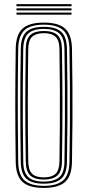

<svg xmlns="http://www.w3.org/2000/svg" viewBox="-20 -917 431 943"><path d="M195.5 6Q122.5 6 90.4 -23.8Q58.2 -53.5 57.2 -122Q56.2 -202.2 55.6 -270.5Q55 -338.8 55 -402.8Q55 -466.8 55.6 -533.5Q56.2 -600.2 57.2 -677.5Q58.2 -746.2 90.4 -776.1Q122.5 -806 195.5 -806Q266.8 -806 299.5 -776.8Q332.2 -747.5 333.5 -677.5Q335 -585.5 335.8 -498.5Q336.5 -411.5 335.9 -319.8Q335.2 -228 333.5 -122Q332.2 -51.2 298.9 -22.6Q265.5 6 195.5 6ZM195.5 -4.2Q258.8 -4.2 289.4 -30.5Q320 -56.8 321.2 -122Q322.8 -221.2 323.4 -308.8Q324 -396.2 323.5 -485.1Q323 -574 321.2 -677.2Q320 -742.2 289.9 -769Q259.8 -795.8 195.5 -795.8Q129 -795.8 99.8 -768.2Q70.5 -740.8 69.5 -677.2Q68.5 -611.8 67.9 -550.2Q67.2 -488.8 67.2 -424.1Q67.2 -359.5 67.8 -285.8Q68.2 -212 69.5 -122Q70.5 -57 101 -30.6Q131.5 -4.2 195.5 -4.2ZM195.5 -14.8Q135.8 -14.8 109.2 -39.6Q82.8 -64.5 82 -122Q80.8 -202.2 80.2 -270.5Q79.8 -338.8 79.8 -402.6Q79.8 -466.5 80.2 -533.2Q80.8 -600 82 -677.2Q82.8 -735.2 109.1 -760.2Q135.5 -785.2 195.5 -785.2Q253.2 -785.2 280.5 -760.9Q307.8 -736.5 308.8 -677Q310.5 -587.5 311.1 -500.1Q311.8 -412.8 311.2 -320.2Q310.8 -227.8 308.8 -122.2Q307.8 -62 279.8 -38.4Q251.8 -14.8 195.5 -14.8ZM195.5 -25Q245 -25 270.4 -46.1Q295.8 -67.2 296.5 -122.5Q298.2 -220 298.8 -308.6Q299.2 -397.2 298.8 -486.9Q298.2 -576.5 296.5 -677Q295.5 -731.2 271 -753.1Q246.5 -775 195.5 -775Q142.2 -775 118.6 -752.2Q95 -729.5 94.2 -677Q92.8 -585.5 92.1 -498.9Q91.5 -412.2 92 -320.6Q92.5 -229 94.2 -122.2Q95 -70 118.8 -47.5Q142.5 -25 195.5 -25ZM195.5 -35.2Q149.5 -35.2 128.4 -55.4Q107.2 -75.5 106.5 -123.2Q104.2 -265.8 104.2 -400Q104.2 -534.2 106.5 -676.8Q107.2 -726.2 129.4 -745.5Q151.5 -764.8 195.5 -764.8Q240.2 -764.8 261.8 -745.1Q283.2 -725.5 284.2 -676.8Q286.5 -544.8 286.8 -412.9Q287 -281 284.2 -122.8Q283.2 -73 261 -54.1Q238.8 -35.2 195.5 -35.2ZM195.5 -45.8Q233.8 -45.8 252.5 -63Q271.2 -80.2 272 -123.8Q273.2 -218.5 273.9 -306.1Q274.5 -393.8 274 -483.8Q273.5 -573.8 272 -675.5Q271.2 -720.5 251.9 -737.4Q232.5 -754.2 195.5 -754.2Q157.2 -754.2 138.4 -737Q119.5 -719.8 118.8 -676Q116.8 -547.2 116.5 -414.5Q116.2 -281.8 118.8 -123.2Q119.5 -81.2 137.8 -63.5Q156 -45.8 195.5 -45.8ZM61 -886.2V-896.8H331.2V-886.2ZM61 -865.8V-876H331.2V-865.8ZM61 -845V-855.2H331.2V-845Z"/></svg>

Font: Big Shoulders Inline Text Light
Style: Regular
Weight: 300
Designer: Patric King
Foundry: XO Type Co
Version: Version 1.000